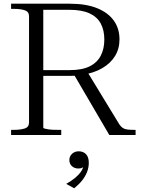

<svg xmlns="http://www.w3.org/2000/svg" viewBox="-20 -730 766 1038"><path d="M378 -330 571 0H713V-28H703Q682 -28 667.5 -30Q653 -32 643.5 -38.5Q634 -45 625 -58L452 -342ZM214 -40V-677H354Q422 -677 463.5 -658Q505 -639 524.5 -603Q544 -567 544 -516Q544 -467 525 -429.5Q506 -392 465 -371.5Q424 -351 358 -351H195V-320H365Q374 -320 383.5 -320.5Q393 -321 403.5 -322.5Q414 -324 423 -325Q487 -335 532 -361Q577 -387 601.5 -426.5Q626 -466 626 -517Q626 -576 595 -619Q564 -662 504.5 -686Q445 -710 356 -710H40V-682H56Q91 -682 114 -674.5Q137 -667 137 -642V-68Q137 -43 114 -35.5Q91 -28 56 -28H40V0H311V-28H294Q280 -28 266 -28.5Q252 -29 240 -31Q228 -33 221 -35Q214 -37 214 -40ZM381 288 338 264Q365 249 385 232.5Q405 216 417 199Q429 182 432 164H439Q434 171 426 176Q418 181 404 181Q383 181 369 168.5Q355 156 355 135Q355 115 369.5 101.5Q384 88 405 88Q430 88 445 103.5Q460 119 460 150Q460 176 450.5 200Q441 224 424 245.5Q407 267 381 288Z"/></svg>

Font: Roboto Serif 120pt Expanded Light
Style: Regular
Weight: 300
Width: 7
Designer: Greg Gazdowicz
Foundry: Commercial Type
Version: Version 1.008